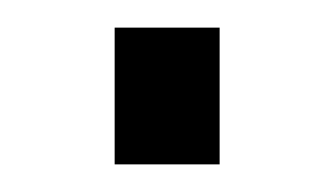

<svg xmlns="http://www.w3.org/2000/svg" viewBox="-20 -371 241 139"><path d="M63 -351H139V-252H63Z"/></svg>

Font: Pavanam
Style: Regular
Weight: 400
Designer: Tharique Azeez
Foundry: Tharique Azeez
Version: Version 1.86; ttfautohint (v1.3) -l 8 -r 50 -G 200 -x 14 -D 